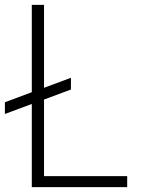

<svg xmlns="http://www.w3.org/2000/svg" viewBox="-31 -765 584 785"><path d="M99 -340 -11 -299V-347L99 -388V-745H149V-406L259 -447V-399L149 -358V-45H489V0H99Z"/></svg>

Font: Eudoxus Sans ExtraLight
Style: Regular
Weight: 200
Designer: Stijn de Vries
Foundry: tokotype
Version: Version 2.005